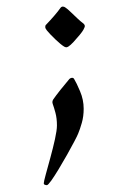

<svg xmlns="http://www.w3.org/2000/svg" viewBox="-20 -367 399 578"><path d="M179.7 -224.6Q177.2 -224.6 173.3 -226.6Q163.6 -232.4 146.7 -248.5Q129.9 -264.6 121.1 -275.4Q116.2 -281.2 116.2 -286.1Q116.2 -291 119.1 -293Q131.3 -305.7 143.3 -319.6Q155.3 -333.5 162.1 -343.3Q165 -347.2 169.4 -347.2Q173.3 -347.2 177.7 -343.8Q183.1 -340.3 193.4 -330.3Q203.6 -320.3 213.9 -310.8Q224.1 -301.3 228.5 -298.3Q235.4 -293.5 235.4 -288.1Q235.4 -285.6 231 -277.3Q228.5 -272.5 219.7 -261.7Q210.9 -251 201.4 -240.7Q191.9 -230.5 185.5 -226.6Q181.6 -224.6 179.7 -224.6ZM121.1 190.4Q118.2 190.4 115 189.2Q111.8 188 111.8 184.6Q111.8 180.2 117.7 158.4Q123.5 136.7 131.6 107.7Q139.6 78.6 145.5 51.8Q151.4 24.9 151.4 10.7Q151.4 -10.7 147 -27.1Q142.6 -43.5 139.2 -52.7Q138.7 -54.7 138.2 -56.2Q137.7 -57.6 137.7 -59.6Q137.7 -63.5 140.1 -67.4Q147 -77.6 162.1 -96.7Q177.2 -115.7 189 -129.4Q192.9 -132.8 196.8 -132.8Q201.7 -132.8 203.6 -128.4Q210 -118.2 220.9 -92.5Q231.9 -66.9 231.9 -39.6Q231.9 -16.6 226.3 2.9Q220.7 22.5 215.3 35.2Q212.9 41.5 203.6 59.1Q194.3 76.7 181.9 98.9Q169.4 121.1 156.7 142.1Q144 163.1 134.3 176.8Q124.5 190.4 121.1 190.4Z"/></svg>

Font: David Libre
Style: Regular
Weight: 400
Designer: Ismar David, J. Victor Gaultney, Annie Olsen and Meir Sadan
Foundry: Monotype Imaging Inc. & SIL International
Version: Version 1.100; ttfautohint (v1.8.4.7-5d5b)